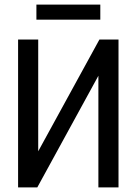

<svg xmlns="http://www.w3.org/2000/svg" viewBox="-20 -809 590 829"><path d="M145 -638.2H58.1V0H141.1L404.8 -481.9V0H491.7V-638.2H409.2L145 -155.8ZM413.1 -724.1V-789.1H137.2V-724.1ZM0 -638.2Z"/></svg>

Font: CodeNewRoman Nerd Font Mono
Style: Regular
Weight: 400
Monospace: yes
Designer: Sam Radian
Foundry: Code New Roman
Version: Version 2.00 November 29, 2014;Nerd Fonts 3.2.1